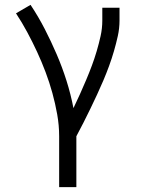

<svg xmlns="http://www.w3.org/2000/svg" viewBox="-20 -562 590 792"><path d="M224 210V0Q224 -45 216 -90Q208 -135 196 -178.5Q184 -222 168 -264.5Q152 -307 133 -348Q114 -389 92.5 -429Q71 -469 46 -507L106 -542Q138 -494 164.5 -442.5Q191 -391 214 -337.5Q237 -284 254.5 -228.5Q272 -173 283 -116Q297 -145 310 -174Q323 -203 335.5 -232.5Q348 -262 359 -291.5Q370 -321 379 -351.5Q388 -382 395 -413.5Q402 -445 402 -477V-530H473V-477Q473 -445 466 -413.5Q459 -382 450 -351Q441 -320 430 -290Q419 -260 406.5 -230.5Q394 -201 380.5 -172Q367 -143 353 -114Q339 -85 324.5 -56.5Q310 -28 295 0V210Z"/></svg>

Font: Lode
Style: Regular
Weight: 400
Monospace: yes
Designer: Belleve Invis
Foundry: Belleve Invis
Version: Version 29.2.0; ttfautohint (v1.8.3)